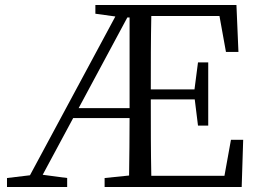

<svg xmlns="http://www.w3.org/2000/svg" viewBox="-20 -749 1037 769"><path d="M490 -679H499V-316H295ZM905 -189 879 -45H586C584 -142 584 -240 584 -351H760L773 -246H814V-499H773L759 -391H584C584 -493 584 -591 586 -685H859L885 -541H935L927 -729H362V-694L442 -683L100 -47L8 -36V0H249V-36L151 -49L273 -276H499C499 -198 498 -121 497 -46L399 -36V0H948L954 -189Z"/></svg>

Font: Source Han Serif K
Style: Regular
Weight: 400
Designer: Ryoko NISHIZUKA 西塚涼子 (kana & ideographs); Frank Grießhammer (Latin, Greek & Cyrillic); Wenlong ZHANG 张文龙 (bopomofo); San
Foundry: Adobe Systems Incorporated
Version: Version 1.001;PS 1.001;hotconv 16.6.54;makeotf.lib2.5.65590